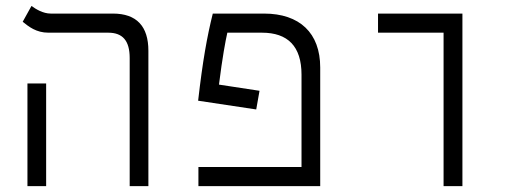

<svg xmlns="http://www.w3.org/2000/svg" viewBox="-20 -632 1798 652"><path d="M420.4 0H483.9V-459.5C483.9 -542.5 444.3 -585.9 363.3 -585.9H152.3C126 -585.9 101.6 -601.1 86.9 -611.8L57.1 -558.1C77.6 -541.5 103 -521 144.5 -521H347.7C396.5 -521 420.4 -493.7 420.4 -435.1ZM73.2 0H136.7V-348.6H73.2Z M861.3 -323.7 723.6 -344.7C735.4 -438.5 745.6 -492.7 752 -521H869.6C957 -521 1003.9 -475.1 1003.9 -378.4V-64.9H653.8V0H1067.4V-402.8C1067.4 -520 997.6 -585.9 876.5 -585.9H702.6C683.1 -507.3 668.5 -426.8 652.8 -290L850.1 -260.3Z M1486.3 0H1550.3V-585.9H1263.7V-521H1486.3Z"/></svg>

Font: Cascadia Code Light
Style: Regular
Weight: 300
Monospace: yes
Designer: Aaron Bell
Foundry: Saja Typeworks
Version: Version 2404.023